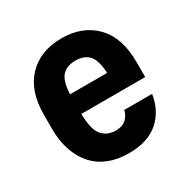

<svg xmlns="http://www.w3.org/2000/svg" viewBox="-129 -660 779 789"><g transform="rotate(-30 260.0 -265.0)"><path d="M265 9Q214 9 172.5 -7Q131 -23 102 -54.5Q73 -86 57 -132Q41 -178 41 -237V-303Q41 -416 100.5 -477.5Q160 -539 260 -539Q360 -539 419.5 -477.5Q479 -416 479 -302V-229H176Q177 -155 200.5 -127Q224 -99 265 -99Q298 -99 315 -115.5Q332 -132 337 -155H469Q458 -81 407 -36Q356 9 265 9ZM264 -431Q223 -431 201 -407.5Q179 -384 176 -322H352Q349 -384 327 -407.5Q305 -431 264 -431Z"/></g></svg>

Font: 
Style: 㨦
Weight: 700
Designer: A.Korolkova, Vitaly Kuzmin
Foundry: ParaType Ltd
Version: Version 2.000